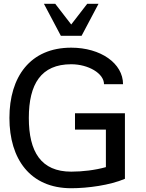

<svg xmlns="http://www.w3.org/2000/svg" viewBox="-20 -987 775 1019"><path d="M358 12C445 12 564 -4 643 -38V-386H378V-299H542V-100C485 -84 418 -76 358 -76C198 -76 133 -181 133 -361C133 -541 198 -646 358 -646C448 -646 532 -598 532 -540H633C633 -651 514 -734 358 -734C140 -734 30 -579 30 -361C30 -143 140 12 358 12ZM303 -797H413L503 -967H443L358 -857L273 -967H213Z"/></svg>

Font: Perun
Style: Regular
Weight: 400
Foundry: Copyright (c) Stefan Peev, Context Ltd, 2016
Version: Version 1.089